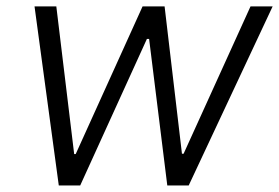

<svg xmlns="http://www.w3.org/2000/svg" viewBox="-20 -565 851 585"><path d="M159.1 0H224.4L427.6 -446.4H434.3L489.7 0H555L810.7 -545.5H743.3L539.4 -96.6H534.4L481.5 -545.5H414.4L210.6 -95.5H206L151.6 -545.5H85.2Z"/></svg>

Font: TID UI Light
Style: Italic
Weight: 300
Italic angle: -9.39999°
Designer: The TID Project Authors
Foundry: Bakken & Bæck
Version: Version 1.001;hotconv 1.0.109;makeotfexe 2.5.65596